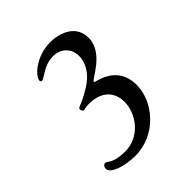

<svg xmlns="http://www.w3.org/2000/svg" viewBox="-135 -865 598 598"><g transform="rotate(-45 163.5 -566.0)"><path d="M25 -383C25 -363 72 -347 119 -347C211 -347 278 -427 278 -500C278 -592 190 -596 190 -601C190 -611 276 -643 276 -710C276 -762 230 -785 180 -785C121 -785 73 -744 73 -723C73 -721 75 -718 78 -718C90 -718 115 -748 157 -748C193 -748 215 -722 215 -691C215 -664 199 -631 162 -608C109 -575 99 -581 99 -572C99 -569 100 -561 107 -561C109 -561 117 -564 130 -564C190 -564 214 -530 214 -490C214 -439 172 -379 106 -379C52 -379 46 -398 37 -398C27 -398 25 -388 25 -383Z"/></g></svg>

Font: OFL Sorts Mill Goudy
Style: Italic
Weight: 500
Italic angle: -6°
Version: Version 003.000